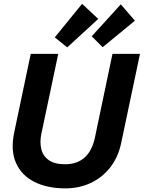

<svg xmlns="http://www.w3.org/2000/svg" viewBox="-20 -990 765 1022"><path d="M327.6 12.7Q231.4 12.7 162.8 -22Q94.2 -56.6 64.9 -123.3Q35.6 -189.9 55.7 -285.6L143.6 -703.1H290L200.2 -277.8Q190.9 -233.9 199.7 -196.8Q208.5 -159.7 239.5 -137.7Q270.5 -115.7 327.1 -115.7Q390.1 -115.7 430.2 -151.4Q470.2 -187 485.4 -258.3L578.6 -703.1H725.1L625.5 -231Q609.4 -153.3 566.7 -98.9Q523.9 -44.4 462.4 -15.9Q400.9 12.7 327.6 12.7ZM337.9 -737.8 271.5 -791 417 -969.7 502.9 -889.2ZM526.4 -738.8 468.3 -796.9 623 -966.8 698.2 -879.9Z"/></svg>

Font: Schibsted Grotesk
Style: Bold Italic
Weight: 700
Italic angle: -12°
Designer: Bakken & Baeck AS, Henrik Kongsvoll
Foundry: Schibsted ASA
Version: Version 1.100;gftools[0.9.25]